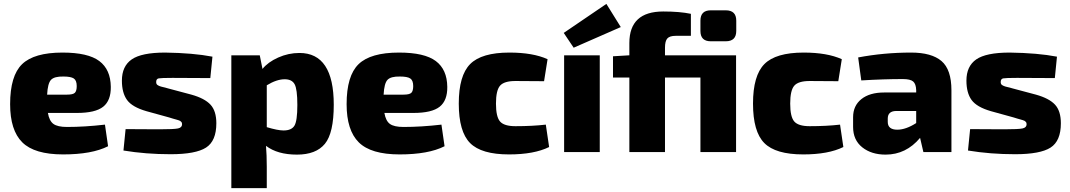

<svg xmlns="http://www.w3.org/2000/svg" viewBox="-20 -781 5494 986"><path d="M375 -201H226Q233 -160 254.5 -144.5Q276 -129 324 -129Q415 -129 519 -141L535 -30Q452 12 304 12Q157 12 94.5 -50Q32 -112 32 -246Q32 -392 93.5 -451.5Q155 -511 301 -511Q432 -511 490 -467.5Q548 -424 549 -335Q550 -265 510 -233Q470 -201 375 -201ZM222 -295H324Q355 -295 364.5 -304.5Q374 -314 374 -339Q374 -368 359 -378Q344 -388 306 -388Q259 -389 242 -371Q225 -353 222 -295Z M848 -178 732 -210Q659 -231 632.5 -267.5Q606 -304 606 -367Q606 -441 656.5 -476Q707 -511 828 -511Q972 -509 1071 -490L1060 -380Q994 -381 866 -381Q808 -381 795 -378.5Q782 -376 782 -360Q782 -357 782.5 -354Q783 -351 784.5 -349Q786 -347 787.5 -345.5Q789 -344 792 -342.5Q795 -341 798 -339.5Q801 -338 806.5 -336.5Q812 -335 816.5 -334Q821 -333 829 -331Q837 -329 843 -327L963 -295Q1031 -276 1061 -243.5Q1091 -211 1091 -148Q1091 -57 1038 -23Q985 11 856 11Q729 11 614 -8L625 -118Q635 -118 698 -117.5Q761 -117 800 -117Q874 -117 894.5 -121.5Q915 -126 915 -143Q915 -147 914 -150Q913 -153 910 -156Q907 -159 904.5 -160.5Q902 -162 895.5 -164Q889 -166 883.5 -167.5Q878 -169 867.5 -172Q857 -175 848 -178Z M1314 -497 1328 -427Q1356 -462 1408.5 -485.5Q1461 -509 1518 -509Q1694 -509 1694 -243Q1694 -98 1648.5 -42.5Q1603 13 1505 13Q1405 13 1346 -32Q1350 15 1350 76V185H1168V-497ZM1350 -343V-128Q1407 -111 1436 -111Q1477 -111 1492 -135.5Q1507 -160 1507 -242Q1507 -323 1493 -348.5Q1479 -374 1442 -374Q1401 -374 1350 -343Z M2103 -201H1954Q1961 -160 1982.5 -144.5Q2004 -129 2052 -129Q2143 -129 2247 -141L2263 -30Q2180 12 2032 12Q1885 12 1822.5 -50Q1760 -112 1760 -246Q1760 -392 1821.5 -451.5Q1883 -511 2029 -511Q2160 -511 2218 -467.5Q2276 -424 2277 -335Q2278 -265 2238 -233Q2198 -201 2103 -201ZM1950 -295H2052Q2083 -295 2092.5 -304.5Q2102 -314 2102 -339Q2102 -368 2087 -378Q2072 -388 2034 -388Q1987 -389 1970 -371Q1953 -353 1950 -295Z M2783 -141 2800 -26Q2723 12 2594 12Q2452 12 2394 -46.5Q2336 -105 2336 -249Q2336 -393 2394.5 -452Q2453 -511 2596 -511Q2717 -511 2792 -477L2774 -364L2627 -365Q2569 -365 2548 -341Q2527 -317 2527 -249Q2527 -181 2548 -157Q2569 -133 2627 -133Q2714 -133 2783 -141Z M3168 -642 2926 -536 2875 -612 3094 -761ZM3060 0H2877V-497H3060Z M3630 -728H3707Q3761 -728 3761 -675V-622Q3761 -569 3707 -569H3630Q3577 -569 3577 -622V-675Q3577 -728 3630 -728ZM3760 -497V0H3577V-383H3395V0H3212V-383H3128V-492L3212 -497V-560Q3212 -722 3386 -722Q3471 -722 3528 -710V-597H3450Q3419 -597 3407 -583.5Q3395 -570 3395 -536V-497Z M4294 -141 4311 -26Q4234 12 4105 12Q3963 12 3905 -46.5Q3847 -105 3847 -249Q3847 -393 3905.5 -452Q3964 -511 4107 -511Q4228 -511 4303 -477L4285 -364L4138 -365Q4080 -365 4059 -341Q4038 -317 4038 -249Q4038 -181 4059 -157Q4080 -133 4138 -133Q4225 -133 4294 -141Z M4403 -368 4387 -486Q4519 -511 4659 -511Q4764 -511 4815 -467.5Q4866 -424 4866 -317V0H4722L4705 -73Q4633 13 4528 13Q4455 13 4408 -24.5Q4361 -62 4361 -129V-179Q4361 -238 4403.5 -272Q4446 -306 4520 -306H4685V-318Q4684 -350 4669.5 -362.5Q4655 -375 4616 -375Q4519 -375 4403 -368ZM4539 -172V-155Q4539 -115 4588 -115Q4632 -115 4685 -149V-211H4581Q4539 -210 4539 -172Z M5185 -178 5069 -210Q4996 -231 4969.5 -267.5Q4943 -304 4943 -367Q4943 -441 4993.5 -476Q5044 -511 5165 -511Q5309 -509 5408 -490L5397 -380Q5331 -381 5203 -381Q5145 -381 5132 -378.5Q5119 -376 5119 -360Q5119 -357 5119.5 -354Q5120 -351 5121.5 -349Q5123 -347 5124.5 -345.5Q5126 -344 5129 -342.5Q5132 -341 5135 -339.5Q5138 -338 5143.5 -336.5Q5149 -335 5153.5 -334Q5158 -333 5166 -331Q5174 -329 5180 -327L5300 -295Q5368 -276 5398 -243.5Q5428 -211 5428 -148Q5428 -57 5375 -23Q5322 11 5193 11Q5066 11 4951 -8L4962 -118Q4972 -118 5035 -117.5Q5098 -117 5137 -117Q5211 -117 5231.5 -121.5Q5252 -126 5252 -143Q5252 -147 5251 -150Q5250 -153 5247 -156Q5244 -159 5241.5 -160.5Q5239 -162 5232.5 -164Q5226 -166 5220.5 -167.5Q5215 -169 5204.5 -172Q5194 -175 5185 -178Z"/></svg>

Font: Exo 2.0 Extra Bold
Style: Regular
Weight: 800
Designer: Natanael Gama
Version: Version 1.001;PS 001.001;hotconv 1.0.70;makeotf.lib2.5.58329